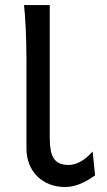

<svg xmlns="http://www.w3.org/2000/svg" viewBox="-20 -733 428 765"><path d="M178.2 -185.5Q178.2 -156.7 181.9 -136Q185.5 -115.2 194.3 -101.8Q203.1 -88.4 217.8 -82Q232.4 -75.7 253.9 -75.7Q275.9 -75.7 300 -88.6Q324.2 -101.6 349.1 -129.4L358.9 -34.2Q323.7 -9.3 294.7 1.5Q265.6 12.2 239.3 12.2Q205.6 12.2 177.2 1Q148.9 -10.3 128.4 -30.5Q107.9 -50.8 96.7 -79.1Q85.4 -107.4 85.4 -141.6V-498Q85 -564.9 82.5 -618.9Q80.1 -672.9 75.7 -712.9H178.2Z"/></svg>

Font: Andika FrenchTight
Style: Regular
Weight: 400
Designer: Victor Gaultney, Annie Olsen, Julie Remington, Don Collingsworth, Eric Hays, Becca Hirsbrunner
Foundry: SIL International
Version: Version 5.000 ; Dig1 Dig4Opn Dig7 LnSpcTght